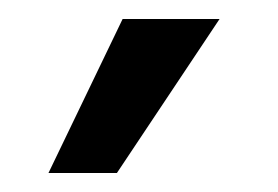

<svg xmlns="http://www.w3.org/2000/svg" viewBox="-20 -735 293 202"><path d="M103 -553H31L109 -715H211Z"/></svg>

Font: Mukta Mahee Medium
Style: Regular
Weight: 500
Designer: Shuchita Grover, Noopur Datye, Girish Dalvi, Yashodeep Gholap
Foundry: Ek Type
Version: Version 2.538;PS 1.000;hotconv 16.6.51;makeotf.lib2.5.65220;